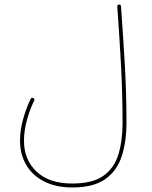

<svg xmlns="http://www.w3.org/2000/svg" viewBox="-20 -620 678 856"><path d="M69.3 7.3Q69.3 -41 83.7 -91.3Q98.1 -141.6 116.7 -178.7Q120.1 -186.5 128.4 -182.6Q136.2 -179.2 132.3 -170.9Q114.3 -135.3 100.6 -86.7Q86.9 -38.1 86.9 7.3Q86.9 92.3 143.1 145.3Q199.2 198.2 302.2 198.2Q391.1 198.2 439.7 164.6Q488.3 130.9 507.3 70.1Q526.4 9.3 526.4 -72.3Q526.4 -198.7 519.8 -323.5Q513.2 -448.2 502.9 -590.8Q502 -598.6 510.7 -599.6Q518.6 -600.6 519.5 -591.8Q529.8 -449.2 536.9 -324.2Q543.9 -199.2 543.9 -72.3Q543.9 10.7 522.9 75.9Q502 141.1 449.5 178.5Q397 215.8 302.2 215.8Q229.5 215.8 177.2 189.2Q125 162.6 97.2 115.7Q69.3 68.8 69.3 7.3Z"/></svg>

Font: Mikhak-DS1-FD Thin
Style: Regular
Weight: 100
Designer: Amin Abedi
Version: Version 3.2